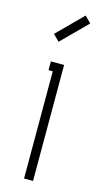

<svg xmlns="http://www.w3.org/2000/svg" viewBox="-108 -706 394 742"><g transform="rotate(15 89.0 -335.0)"><path d="M63 -545 163 -645 138 -670 38 -570ZM71 -429V0H107V-464H54V-429Z"/></g></svg>

Font: Rawengulk
Style: Regular
Weight: 400
Version: Version 0.9